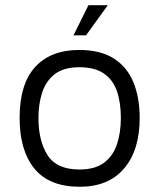

<svg xmlns="http://www.w3.org/2000/svg" viewBox="-20 -699 609 734"><path d="M285 15Q168 15 111.5 -54.5Q55 -124 55 -248Q55 -378 114.5 -443Q174 -508 283 -508Q364 -508 415 -475.5Q466 -443 490 -384.5Q514 -326 514 -248Q514 -125 454.5 -55Q395 15 285 15ZM284 -51Q344 -51 378.5 -77.5Q413 -104 427.5 -148.5Q442 -193 442 -248Q442 -307 427 -350.5Q412 -394 377 -418Q342 -442 284 -442Q224 -442 190 -416Q156 -390 141.5 -346Q127 -302 127 -248Q127 -160 162 -105.5Q197 -51 284 -51ZM261 -564 318 -679H392L309 -564Z"/></svg>

Font: Maven Pro VF Beta
Style: Regular
Weight: 400
Designer: Joe Prince
Foundry: Joe Prince
Version: Version 2.002